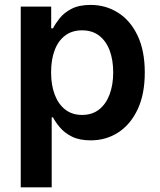

<svg xmlns="http://www.w3.org/2000/svg" viewBox="-20 -573 665 797"><path d="M66.1 204.5V-545.5H192.5V-455.3H199.9Q209.9 -475.1 228 -497.7Q246.1 -520.2 277 -536.4Q307.9 -552.6 355.8 -552.6Q419 -552.6 470 -520.4Q521 -488.3 551 -425.6Q581 -362.9 581 -272Q581 -182.2 551.5 -119.3Q522 -56.5 471.2 -23.4Q420.5 9.6 356.2 9.6Q309.3 9.6 278.4 -6Q247.5 -21.7 228.9 -43.9Q210.2 -66.1 199.9 -85.9H194.6V204.5ZM192.1 -272.7Q192.1 -219.8 207.2 -180Q222.3 -140.3 250.9 -118.1Q279.5 -95.9 320.3 -95.9Q362.9 -95.9 391.7 -118.8Q420.5 -141.7 435.2 -181.6Q449.9 -221.6 449.9 -272.7Q449.9 -323.5 435.4 -362.9Q420.8 -402.3 392 -424.7Q363.3 -447.1 320.3 -447.1Q279.1 -447.1 250.4 -425.4Q221.6 -403.8 206.9 -364.7Q192.1 -325.6 192.1 -272.7Z"/></svg>

Font: InterMG SemiBold
Style: Regular
Weight: 600
Designer: Rasmus Andersson
Foundry: rsms
Version: Version 3.019;December 26, 2023;FontCreator 15.0.0.2955 64-b